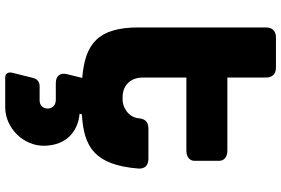

<svg xmlns="http://www.w3.org/2000/svg" viewBox="-192 -598 1085 741"><g transform="rotate(90 350.5 -227.5)"><path d="M85.9 -219.2C85.9 -64.5 147.9 -13.2 280.8 -2.4L266.6 54.7C259.3 84 273.4 99.6 300.8 99.6H365.2C382.8 99.6 398.9 109.4 398.9 130.9C398.9 150.4 385.3 162.1 367.7 162.1H313C295.4 162.1 284.7 171.9 280.8 187.5L261.2 265.6C256.8 283.2 262.7 294.9 279.8 294.9H393.6C475.6 294.9 544.4 222.7 542.5 143.1C540.5 55.7 484.4 13.7 418.9 7.8L421.4 -1C549.3 -8.3 616.2 -51.8 630.4 -217.3C632.8 -244.1 618.2 -257.8 592.8 -257.8H477.1C452.1 -257.8 439 -247.1 436.5 -220.7C432.6 -177.2 389.6 -158.2 366.7 -158.2H351.6C322.3 -158.2 279.3 -177.7 279.3 -236.3V-404.3H561.5C586.9 -404.3 600.6 -418 600.6 -435.5V-531.2C600.6 -548.8 586.9 -562.5 561.5 -562.5H279.3V-710.9C279.3 -736.3 265.6 -750 240.2 -750H125C99.6 -750 85.9 -736.3 85.9 -710.9Z"/></g></svg>

Font: Gyrotrope Black
Style: Regular
Weight: 900
Designer: David Moles
Version: Version 1.003;Glyphs 3.3.1 (3343)